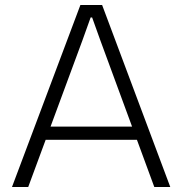

<svg xmlns="http://www.w3.org/2000/svg" viewBox="-20 -749 731 769"><path d="M28 0 302 -729H389L662 0H598L382 -587L349 -679H343L310 -587L93 0ZM154 -189 160 -242H530L536 -189Z"/></svg>

Font: Mona Sans ExtraLight Light
Style: Regular
Weight: 300
Version: Version 2.000